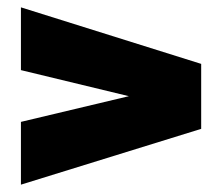

<svg xmlns="http://www.w3.org/2000/svg" viewBox="-20 -576 605 523"><path d="M528 -225 37 -73V-244L331 -314L37 -385V-556L528 -402Z"/></svg>

Font: Georama Black
Style: Regular
Weight: 900
Designer: Jean-Baptiste Levee
Foundry: Production Type
Version: Version 1.001